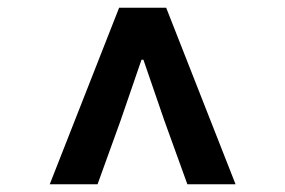

<svg xmlns="http://www.w3.org/2000/svg" viewBox="-20 -801 740 498"><path d="M289 -781 109 -323H233L293 -489L347 -646H352L406 -489L466 -323H591L411 -781Z"/></svg>

Font: Kawkab Mono
Style: Bold
Weight: 700
Monospace: yes
Designer: Abdullah Arif
Foundry: Abdullah Arif
Version: Version 1.000;PS 000.500;hotconv 1.0.88;makeotf.lib2.5.64775